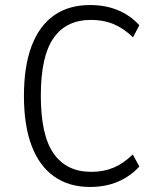

<svg xmlns="http://www.w3.org/2000/svg" viewBox="-20 -733 636 762"><path d="M337 9Q254 9 195 -32.5Q136 -74 105.5 -154.5Q75 -235 75 -352Q75 -470 105.5 -550.5Q136 -631 194.5 -672Q253 -713 337 -713Q398 -713 447 -693Q496 -673 533 -633L508 -585Q470 -621 430.5 -637.5Q391 -654 341 -654Q243 -654 192.5 -582Q142 -510 142 -353Q142 -196 193 -123.5Q244 -51 342 -51Q391 -51 430.5 -67.5Q470 -84 507 -120L533 -72Q496 -32 447 -11.5Q398 9 337 9Z"/></svg>

Font: Nunito Sans 7pt Condensed Light
Style: Regular
Weight: 300
Width: 3
Designer: Vernon Adams
Foundry: Vernon Adams
Version: Version 3.101;gftools[0.9.27]